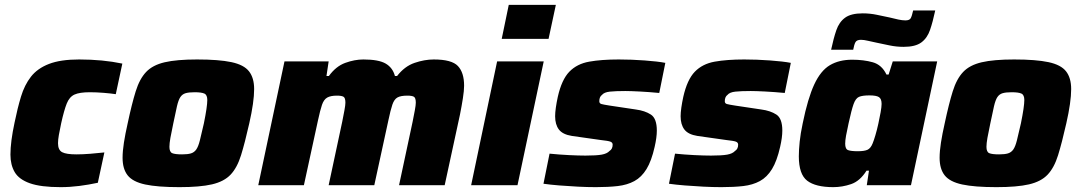

<svg xmlns="http://www.w3.org/2000/svg" viewBox="-20 -763 4447 791"><path d="M230 8Q148 8 103 -8Q58 -24 40.5 -54Q23 -84 23 -126Q23 -179 40 -258Q52 -317 66.5 -365Q81 -413 107.5 -447Q134 -481 181.5 -499.5Q229 -518 306 -518Q403 -518 484 -501L457 -375Q438 -378 407.5 -380.5Q377 -383 350 -383Q308 -383 287 -373.5Q266 -364 255 -336.5Q244 -309 232 -255Q226 -227 222.5 -207Q219 -187 219 -173Q219 -145 236 -136Q253 -127 295 -127Q320 -127 352 -129.5Q384 -132 410 -135L383 -10Q346 -2 307 3Q268 8 230 8Z M719 8Q629 8 578 -3Q527 -14 506 -40.5Q485 -67 485 -113Q485 -140 490.5 -175.5Q496 -211 506 -255Q523 -335 539 -386.5Q555 -438 582 -466.5Q609 -495 658.5 -506.5Q708 -518 792 -518Q882 -518 933.5 -507Q985 -496 1006 -469Q1027 -442 1027 -396Q1027 -343 1007 -255Q989 -175 973 -123.5Q957 -72 930 -43.5Q903 -15 853.5 -3.5Q804 8 719 8ZM730 -127Q753 -127 766.5 -131Q780 -135 788.5 -147Q797 -159 803.5 -185Q810 -211 820 -255Q834 -324 834 -351Q834 -372 822 -377.5Q810 -383 782 -383Q758 -383 744.5 -379Q731 -375 723 -363Q715 -351 709 -325Q703 -299 694 -255Q686 -218 682 -195Q678 -172 678 -158Q678 -137 689.5 -132Q701 -127 730 -127Z M1044 0 1152 -510H1334L1325 -450H1335Q1364 -490 1402.5 -504Q1441 -518 1477 -518Q1540 -518 1569 -501Q1598 -484 1607 -450H1616Q1647 -490 1688 -504Q1729 -518 1767 -518Q1841 -518 1866.5 -491Q1892 -464 1892 -410Q1892 -390 1887 -358Q1882 -326 1875 -291L1812 0H1624L1680 -262Q1685 -287 1689 -308.5Q1693 -330 1693 -340Q1693 -360 1685 -364.5Q1677 -369 1658 -369Q1631 -369 1617.5 -361.5Q1604 -354 1596.5 -332Q1589 -310 1580 -267L1522 0H1334L1390 -262Q1395 -287 1399 -308.5Q1403 -330 1403 -340Q1403 -360 1395 -364.5Q1387 -369 1368 -369Q1342 -369 1328 -361Q1314 -353 1306.5 -331Q1299 -309 1290 -267L1232 0Z M2047 -603 2076 -743H2270L2240 -603ZM1921 0 2028 -510H2220L2112 0Z M2435 8Q2400 8 2361 6Q2322 4 2284.5 1Q2247 -2 2219 -6L2244 -130Q2284 -126 2324 -124Q2364 -122 2392 -122Q2437 -122 2459 -126Q2481 -130 2491 -141Q2504 -149 2504 -167Q2504 -176 2494.5 -179.5Q2485 -183 2456 -186L2336 -203Q2298 -209 2282.5 -229.5Q2267 -250 2267 -284Q2267 -299 2270 -320Q2273 -341 2278 -364Q2294 -435 2325.5 -467.5Q2357 -500 2407.5 -509Q2458 -518 2529 -518Q2581 -518 2635.5 -514Q2690 -510 2721 -504L2696 -380Q2654 -384 2615.5 -386Q2577 -388 2556 -388Q2516 -388 2492.5 -385.5Q2469 -383 2460 -372Q2449 -364 2449 -346Q2449 -337 2457.5 -334.5Q2466 -332 2492 -328L2599 -312Q2637 -307 2661.5 -291Q2686 -275 2686 -225Q2686 -197 2677 -158Q2664 -100 2643.5 -66.5Q2623 -33 2593.5 -17Q2564 -1 2525 3.5Q2486 8 2435 8Z M2952 8Q2917 8 2878 6Q2839 4 2801.5 1Q2764 -2 2736 -6L2761 -130Q2801 -126 2841 -124Q2881 -122 2909 -122Q2954 -122 2976 -126Q2998 -130 3008 -141Q3021 -149 3021 -167Q3021 -176 3011.5 -179.5Q3002 -183 2973 -186L2853 -203Q2815 -209 2799.5 -229.5Q2784 -250 2784 -284Q2784 -299 2787 -320Q2790 -341 2795 -364Q2811 -435 2842.5 -467.5Q2874 -500 2924.5 -509Q2975 -518 3046 -518Q3098 -518 3152.5 -514Q3207 -510 3238 -504L3213 -380Q3171 -384 3132.5 -386Q3094 -388 3073 -388Q3033 -388 3009.5 -385.5Q2986 -383 2977 -372Q2966 -364 2966 -346Q2966 -337 2974.5 -334.5Q2983 -332 3009 -328L3116 -312Q3154 -307 3178.5 -291Q3203 -275 3203 -225Q3203 -197 3194 -158Q3181 -100 3160.5 -66.5Q3140 -33 3110.5 -17Q3081 -1 3042 3.5Q3003 8 2952 8Z M3413 8Q3340 8 3305.5 -18.5Q3271 -45 3271 -119Q3271 -145 3274.5 -179Q3278 -213 3287 -255Q3308 -358 3334.5 -415Q3361 -472 3399 -494.5Q3437 -517 3491 -517Q3538 -517 3575.5 -506.5Q3613 -496 3632 -456H3641L3658 -510H3841L3733 0H3551L3560 -60H3550Q3523 -17 3486.5 -4.5Q3450 8 3413 8ZM3514 -140Q3541 -140 3554 -146Q3567 -152 3575 -172Q3580 -184 3586.5 -206Q3593 -228 3598.5 -253Q3604 -278 3608 -300.5Q3612 -323 3612 -335Q3612 -356 3601 -363Q3590 -370 3562 -370Q3533 -370 3519 -364Q3505 -358 3496.5 -334Q3488 -310 3476 -255Q3469 -224 3465.5 -204Q3462 -184 3462 -171Q3462 -149 3474 -144.5Q3486 -140 3514 -140ZM3404 -558Q3414 -605 3425.5 -638.5Q3437 -672 3461.5 -690Q3486 -708 3534 -708Q3564 -708 3592.5 -702Q3621 -696 3645 -691Q3665 -686 3681 -682.5Q3697 -679 3710 -679Q3727 -679 3732 -688Q3737 -697 3742 -720H3833Q3823 -673 3811.5 -639.5Q3800 -606 3775.5 -588Q3751 -570 3703 -570Q3673 -570 3644.5 -576Q3616 -582 3592 -587Q3572 -591 3555.5 -595Q3539 -599 3527 -599Q3510 -599 3504.5 -589.5Q3499 -580 3495 -558Z M4085 8Q3995 8 3944 -3Q3893 -14 3872 -40.5Q3851 -67 3851 -113Q3851 -140 3856.5 -175.5Q3862 -211 3872 -255Q3889 -335 3905 -386.5Q3921 -438 3948 -466.5Q3975 -495 4024.5 -506.5Q4074 -518 4158 -518Q4248 -518 4299.5 -507Q4351 -496 4372 -469Q4393 -442 4393 -396Q4393 -343 4373 -255Q4355 -175 4339 -123.5Q4323 -72 4296 -43.5Q4269 -15 4219.5 -3.5Q4170 8 4085 8ZM4096 -127Q4119 -127 4132.5 -131Q4146 -135 4154.5 -147Q4163 -159 4169.5 -185Q4176 -211 4186 -255Q4200 -324 4200 -351Q4200 -372 4188 -377.5Q4176 -383 4148 -383Q4124 -383 4110.5 -379Q4097 -375 4089 -363Q4081 -351 4075 -325Q4069 -299 4060 -255Q4052 -218 4048 -195Q4044 -172 4044 -158Q4044 -137 4055.5 -132Q4067 -127 4096 -127Z"/></svg>

Font: Saira ExtraBold
Style: Italic
Weight: 800
Italic angle: -12°
Designer: Hector Gatti with collaboration of the Omnibus-Type team
Foundry: Omnibus-Type
Version: Version 1.100; ttfautohint (v1.8.3)